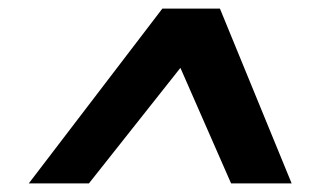

<svg xmlns="http://www.w3.org/2000/svg" viewBox="-20 -720 736 447"><path d="M47 -293 358 -700H492L659 -293H518L400 -562L187 -293Z"/></svg>

Font: DM Sans 9pt ExtraBold
Style: Italic
Weight: 800
Italic angle: -10°
Version: Version 4.004;gftools[0.9.30]